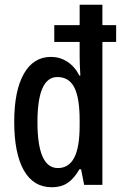

<svg xmlns="http://www.w3.org/2000/svg" viewBox="-20 -780 513 810"><path d="M199 10Q121 10 80.5 -61.5Q40 -133 40 -266Q40 -397 80.5 -468.5Q121 -540 195 -540Q232 -540 263.5 -520Q295 -500 315 -461H319Q316 -511 316 -540V-603H209V-674H316V-760H412V-674H470V-603H412V0H335L322 -66H315Q293 -27 265.5 -8.5Q238 10 199 10ZM224 -71Q270 -71 293 -114.5Q316 -158 316 -251V-273Q316 -367 293.5 -411Q271 -455 222 -455Q138 -455 138 -265Q138 -71 224 -71Z"/></svg>

Font: Noto Sans Lao UI ExtCond Med
Style: Regular
Weight: 500
Width: 2
Designer: Monotype Design Team
Foundry: Monotype Imaging Inc.
Version: Version 2.000; ttfautohint (v1.8.4.7-5d5b)